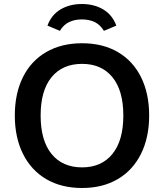

<svg xmlns="http://www.w3.org/2000/svg" viewBox="-20 -930 819 959"><path d="M54 -353Q54 -463 94.5 -544.5Q135 -626 211 -670Q287 -714 390 -714Q493 -714 568.5 -670Q644 -626 684.5 -544.5Q725 -463 725 -353Q725 -243 684 -161Q643 -79 567.5 -35Q492 9 390 9Q287 9 211.5 -35Q136 -79 95 -161Q54 -243 54 -353ZM596 -353Q596 -478 541.5 -544.5Q487 -611 390 -611Q292 -611 237.5 -544.5Q183 -478 183 -353Q183 -228 237.5 -161Q292 -94 390 -94Q487 -94 541.5 -161Q596 -228 596 -353ZM561 -802 499 -776Q480 -807 452.5 -820Q425 -833 389 -833Q353 -833 325.5 -820Q298 -807 279 -776L217 -802Q237 -856 282.5 -883Q328 -910 389 -910Q450 -910 495.5 -883Q541 -856 561 -802Z"/></svg>

Font: wassup Sans
Style: Bold
Weight: 700
Version: Version 2.001